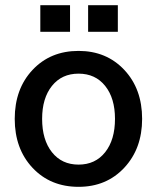

<svg xmlns="http://www.w3.org/2000/svg" viewBox="-20 -715 607 743"><path d="M530 -255Q530 -140 461 -66Q392 8 284 8Q175 8 106 -65.5Q37 -139 37 -255Q37 -371 106 -444.5Q175 -518 284 -518Q392 -518 461 -444.5Q530 -371 530 -255ZM136 -592V-695H251V-592ZM143 -255Q143 -174 181 -126Q219 -78 284 -78Q349 -78 387 -126Q425 -174 425 -255Q425 -335 387 -382.5Q349 -430 284 -430Q219 -430 181 -382.5Q143 -335 143 -255ZM321 -592V-695H436V-592Z"/></svg>

Font: LT Superior Semi-bold
Style: Regular
Weight: 600
Designer: Daniel Lyons
Foundry: LyonsType
Version: Version 1.0